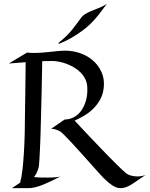

<svg xmlns="http://www.w3.org/2000/svg" viewBox="-20 -980 780 1001"><path d="M521 -523.9Q517.1 -487.3 501.5 -459.7Q485.8 -432.1 463.9 -411.1Q441.9 -390.1 416.7 -375.7Q391.6 -361.3 369.1 -351.1Q412.1 -304.7 446.5 -268.6Q481 -232.4 507.8 -204.6Q534.7 -176.8 554.4 -156.5Q574.2 -136.2 588.4 -122.6Q621.6 -89.8 634.8 -79.1Q648.4 -68.4 664.6 -64.2Q680.7 -60.1 695.8 -60.1Q708.5 -60.1 720.2 -62.5Q731.9 -64.9 738.8 -67.9Q715.3 -52.2 697.5 -39.6Q679.7 -26.9 664.8 -17.8Q649.9 -8.8 636.5 -3.9Q623 1 608.9 1Q599.1 1 589.6 -2Q580.1 -4.9 569.6 -11.2Q559.1 -17.6 547.1 -27.3Q535.2 -37.1 521 -50.8Q511.7 -60.1 493.2 -80.8Q474.6 -101.6 451.7 -127.2Q428.7 -152.8 403.8 -180.7Q378.9 -208.5 356.9 -232.2Q335 -255.9 318.1 -272.9Q301.3 -290 294.9 -293.9Q287.6 -298.3 279.3 -301.8Q272.5 -304.7 263.4 -306.9Q254.4 -309.1 246.1 -308.1L316.9 -356.9Q341.3 -356.9 363.5 -368.2Q385.7 -379.4 402.1 -401.1Q418.5 -422.9 427.7 -454.1Q437 -485.4 435.1 -524.9Q434.1 -548.3 424.6 -567.6Q415 -586.9 400.1 -602.1Q385.3 -617.2 366.2 -628.4Q347.2 -639.6 327.1 -647.2Q307.1 -654.8 287.4 -658.4Q267.6 -662.1 251 -662.1Q239.7 -662.1 226.6 -661.6Q213.4 -661.1 200.2 -661.1Q198.7 -569.8 197 -498Q195.3 -426.3 193.8 -370.6Q192.4 -314.9 191.2 -274.7Q189.9 -234.4 188.5 -206.1Q185.5 -139.6 183.1 -116.2Q181.6 -106.4 178.2 -96.2Q175.3 -87.4 170.2 -77.1Q165 -66.9 157.2 -57.1Q178.2 -54.7 195.1 -54.4Q211.9 -54.2 226.1 -54.2Q259.8 -54.2 275.6 -56.2Q291.5 -58.1 293.9 -59.1Q268.6 -46.4 246.1 -35.6Q223.6 -24.9 203.1 -16.6Q182.6 -8.3 163.8 -3.7Q145 1 127 1H42L85 -27.8Q88.4 -40.5 91.6 -58.1Q94.7 -75.7 97.2 -95.9Q99.6 -116.2 101.3 -137.9Q103 -159.7 104.5 -180.7Q107.4 -229 108.9 -283.2Q109.9 -357.9 110.8 -427.7Q111.3 -457.5 111.8 -489Q112.3 -520.5 112.5 -550.5Q112.8 -580.6 113.3 -607.7Q113.8 -634.8 113.8 -655.8L25.9 -648.9L121.1 -706.1Q129.4 -704.6 139.4 -704.3Q149.4 -704.1 160.2 -704.1Q181.2 -704.1 201.7 -705.8Q222.2 -707.5 242.4 -709.7Q262.7 -711.9 282.2 -713.9Q301.8 -715.8 321.8 -715.8Q360.8 -715.8 398.4 -702.6Q436 -689.5 464.6 -664.6Q493.2 -639.6 509.3 -604Q525.4 -568.4 521 -523.9ZM740.2 -68.8Q739.3 -68.4 739.3 -68.4H738.8V-67.9V-68.4H739.3Q739.7 -68.8 740.2 -68.8ZM537.1 -960Q523.9 -942.4 511.7 -926.3Q501.5 -912.6 490.7 -898.9Q480 -885.3 473.1 -877.9Q442.4 -844.2 409.7 -820.3Q377 -796.4 349.1 -780.8Q316.9 -762.7 286.1 -751Q285.6 -752.4 285.6 -753.9Q285.6 -756.8 286.1 -757.3Q311 -777.3 327.1 -793.5Q343.3 -809.6 356 -825Q368.7 -840.3 380.1 -856.4Q391.6 -872.6 407.2 -893.1Q418.9 -904.8 433.8 -912.4Q448.7 -919.9 465.8 -926.5Q482.9 -933.1 501 -940.7Q519 -948.2 537.1 -960Z"/></svg>

Font: Quintessential
Style: Regular
Weight: 400
Designer: Astigmatic (AOETI)
Foundry: Astigmatic (AOETI)
Version: Version 1.000